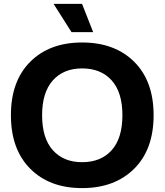

<svg xmlns="http://www.w3.org/2000/svg" viewBox="-20 -956 844 985"><path d="M401 -738Q569 -738 668.5 -639Q768 -540 768 -365Q768 -189 668 -90Q568 9 401 9Q234 9 135 -90.5Q36 -190 36 -365Q36 -540 135 -639Q234 -738 401 -738ZM401 -124Q498 -124 553 -185.5Q608 -247 608 -365Q608 -482 553 -543.5Q498 -605 401 -605Q306 -605 251 -543.5Q196 -482 196 -365Q196 -247 251 -185.5Q306 -124 401 -124ZM347 -791 255 -936H401L458 -791Z"/></svg>

Font: Mona Sans
Style: Bold
Weight: 700
Designer: Deni Anggara
Foundry: GitHub
Version: Version 2.000;Glyphs 3.2.3 (3260)